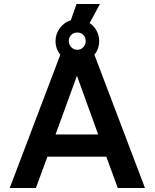

<svg xmlns="http://www.w3.org/2000/svg" viewBox="-20 -948 780 968"><path d="M516 -158H219L161 0H29L284 -672Q260 -702 260 -741Q260 -777 281.5 -806Q303 -835 337 -846L366 -928H484L432 -832Q454 -817 467 -793Q480 -769 480 -741Q480 -702 456 -672L711 0H574ZM327 -741Q327 -723 339.5 -710Q352 -697 370 -697Q388 -697 400 -710Q412 -723 412 -741Q412 -760 400 -772Q388 -784 370 -784Q351 -784 339 -772Q327 -760 327 -741ZM475 -270 368 -566 260 -270Z"/></svg>

Font: AmikoBold
Style: Bold
Weight: 700
Designer: Pablo Impallari, Rodrigo Fuenzalida, Andres Torresi
Foundry: Impallari Type
Version: Version 1.000; ttfautohint (v1.3)